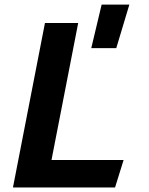

<svg xmlns="http://www.w3.org/2000/svg" viewBox="-20 -832 660 852"><path d="M37.5 0H490.5L528.5 -122H208.5L327 -730H179.5ZM385 -618.5H496L554 -811.5H431Z"/></svg>

Font: Monaspace Krypton
Style: Bold Italic
Weight: 700
Italic angle: -11°
Designer: Riley Cran & the Lettermatic Team
Foundry: Lettermatic
Version: Version 1.101 (Monaspace Krypton)